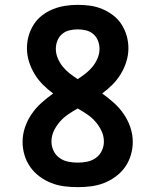

<svg xmlns="http://www.w3.org/2000/svg" viewBox="-20 -763 640 791"><path d="M300 8Q272 8 244.5 4.5Q217 1 191.5 -9Q166 -19 143.5 -35.5Q121 -52 105 -74.5Q89 -97 81 -124Q73 -151 73 -178Q73 -209 83 -238.5Q93 -268 110.5 -293.5Q128 -319 151 -339.5Q174 -360 199 -378Q177 -394 157 -414Q137 -434 122.5 -458Q108 -482 99.5 -509Q91 -536 91 -564Q91 -590 98 -615Q105 -640 119 -662Q133 -684 154 -700Q175 -716 199 -725.5Q223 -735 248.5 -739Q274 -743 300 -743Q326 -743 351.5 -739.5Q377 -736 401 -726Q425 -716 446 -700Q467 -684 481 -662Q495 -640 502 -615Q509 -590 509 -564Q509 -536 500.5 -509Q492 -482 477.5 -458Q463 -434 443 -414Q423 -394 401 -378Q426 -360 449 -339.5Q472 -319 489.5 -293.5Q507 -268 517 -238.5Q527 -209 527 -178Q527 -151 519 -124Q511 -97 495 -74.5Q479 -52 456.5 -35.5Q434 -19 408.5 -9Q383 1 355.5 4.5Q328 8 300 8ZM300 -437Q317 -448 333 -460.5Q349 -473 361.5 -488.5Q374 -504 382 -523Q390 -542 390 -562Q390 -579 383.5 -595.5Q377 -612 364 -623Q351 -634 334 -638Q317 -642 300 -642Q283 -642 266 -638Q249 -634 236 -623Q223 -612 216.5 -595.5Q210 -579 210 -562Q210 -542 218 -523Q226 -504 238.5 -488.5Q251 -473 267 -460.5Q283 -448 300 -437ZM300 -93Q320 -93 339.5 -97Q359 -101 375 -112.5Q391 -124 399.5 -142Q408 -160 408 -180Q408 -203 398 -224Q388 -245 373 -262Q358 -279 339 -292Q320 -305 300 -316Q280 -305 261 -292Q242 -279 227 -262Q212 -245 202 -224Q192 -203 192 -180Q192 -160 200.5 -142Q209 -124 225 -112.5Q241 -101 260.5 -97Q280 -93 300 -93Z"/></svg>

Font: Iosevka Curly Extended
Style: Bold
Weight: 700
Width: 7
Monospace: yes
Designer: Belleve Invis
Foundry: Belleve Invis
Version: Version 11.1.0; ttfautohint (v1.8.3)